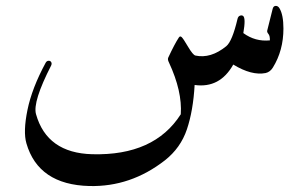

<svg xmlns="http://www.w3.org/2000/svg" viewBox="-20 -393 1032 643"><path d="M893.1 -363.3Q895.5 -373 903.3 -373.3Q911.1 -373.5 916 -365.2Q929.2 -343.3 929.2 -297.4Q929.2 -224.1 894 -167Q884.8 -151.9 869.6 -148.4Q822.8 -139.2 761.2 -176.8Q716.3 -96.7 631.8 -108.4Q627 -22.5 606 40Q585 102.5 532.2 144Q417.5 233.4 279.3 230Q108.4 225.6 68.4 86.9Q57.1 47.9 72 -24.9Q86.9 -97.7 132.8 -182.6Q136.2 -189 142.3 -189.5Q148.4 -189.9 151.4 -185.1Q154.3 -180.2 151.4 -173.8Q88.9 -51.8 100.6 -10.7Q137.2 119.6 289.1 123.5Q496.6 128.9 585.4 -10.3Q590.8 -86.9 545.9 -183.6Q540.5 -193.8 543.5 -200.2Q564.9 -246.1 579.1 -267.6Q583 -273.4 588.1 -269Q593.3 -264.6 609.6 -236.8Q626 -209 634.3 -207Q685.5 -195.8 737.8 -238.3Q757.8 -254.9 775.4 -329.6Q777.3 -337.9 783.2 -340.3Q789.1 -342.8 793.9 -339.8Q803.7 -333 794.9 -282.2Q835 -252.9 883.8 -257.8Q884.3 -272.9 878.9 -279.3Q873.5 -285.6 875 -291Z"/></svg>

Font: Amiri
Style: Regular
Weight: 400
Designer: Khaled Hosny
Version: Version 000.108